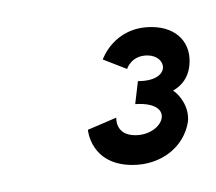

<svg xmlns="http://www.w3.org/2000/svg" viewBox="-20 -285 160 142"><path d="M56 -241 74 -234C74 -234 77 -244 89 -244C104 -244 107 -225 82 -225L80 -208C111 -210 101 -185 80 -185C65 -185 66 -198 66 -198L45 -189C45 -189 47 -163 78 -163C99 -163 116 -176 119 -195C120 -205 114 -214 108 -218C115 -222 119 -228 120 -236C122 -253 111 -265 92 -265C64 -265 56 -241 56 -241Z"/></svg>

Font: Hussar Tani
Style: DwaKurs
Weight: 700
Foundry: Cannot Into Space Fonts
Version: Version 0.92